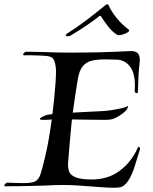

<svg xmlns="http://www.w3.org/2000/svg" viewBox="-58 -878 723 905"><path d="M478 7Q453 7 414.5 4Q376 1 321 -3Q279 -6 244 -6Q221 -6 197.5 -5.5Q174 -5 145 -3Q130 -3 100.5 -2Q71 -1 35.5 -0.5Q0 0 -34 0H-35Q-38 0 -38 -2Q-38 -6 -33 -11.5Q-28 -17 -24 -17Q1 -16 20 -15.5Q39 -15 54 -15Q91 -15 107.5 -23Q124 -31 132.5 -56Q141 -81 153 -132Q164 -176 172 -223.5Q180 -271 186 -315Q179 -314 170 -313.5Q161 -313 154 -313H144Q130 -313 130 -317Q130 -322 143.5 -328.5Q157 -335 165 -337Q169 -338 175.5 -338.5Q182 -339 189 -340Q193 -370 197 -409Q201 -448 203.5 -484Q206 -520 206 -541Q206 -565 199.5 -587Q193 -609 170 -613Q160 -615 135.5 -616Q111 -617 88 -617.5Q65 -618 57 -617Q51 -617 51 -621Q51 -625 56 -629.5Q61 -634 66 -634Q119 -634 170 -632Q221 -630 267 -630Q344 -630 409 -631.5Q474 -633 550 -637Q578 -639 589.5 -629Q601 -619 601 -595Q601 -590 600.5 -584.5Q600 -579 599 -572Q595 -536 594.5 -511Q594 -486 592 -445Q592 -439 586 -439Q577 -439 577 -452Q577 -458 577.5 -463.5Q578 -469 578 -475Q578 -536 553 -566.5Q528 -597 489 -597Q475 -597 461.5 -597.5Q448 -598 435 -598Q403 -598 377 -592.5Q351 -587 333.5 -567.5Q316 -548 309 -506Q301 -460 295.5 -421.5Q290 -383 285 -347Q314 -349 348 -350.5Q382 -352 419 -354Q443 -355 468.5 -359Q494 -363 514.5 -367.5Q535 -372 540 -376Q542 -378 544 -378Q547 -378 544 -370Q537 -355 518 -341.5Q499 -328 486 -322Q474 -316 461.5 -314.5Q449 -313 436 -313Q380 -313 343.5 -314Q307 -315 281 -315Q276 -269 272 -221Q268 -173 263 -113Q261 -89 267.5 -70.5Q274 -52 299 -42Q324 -32 375 -32Q452 -32 507.5 -74Q563 -116 592 -183Q594 -186 595 -186Q598 -186 600.5 -182.5Q603 -179 602 -175Q598 -164 591 -140Q584 -116 575 -88Q566 -60 552.5 -36Q539 -12 521 0Q510 7 478 7ZM448 -858Q451 -858 454 -853Q466 -825 491.5 -793.5Q517 -762 548 -739Q554 -735 548.5 -729.5Q543 -724 532 -719.5Q521 -715 510.5 -713Q500 -711 496 -713Q473 -726 452 -753Q431 -780 418 -801Q415 -805 410 -802Q389 -785 360 -765Q331 -745 307 -730Q283 -715 274 -710Q268 -707 261 -707Q252 -707 252 -712Q254 -718 263 -723Q290 -740 322 -763Q354 -786 384.5 -810Q415 -834 437 -852Q443 -858 448 -858Z"/></svg>

Font: Tapestry
Style: Regular
Weight: 400
Designer: Robert E. Leuschke
Foundry: Robert E. Leuschke
Version: Version 1.010; ttfautohint (v1.8.4.7-5d5b)